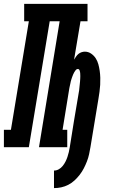

<svg xmlns="http://www.w3.org/2000/svg" viewBox="-59 -755 579 985"><path d="M218 210V120Q231 120 242.5 113.5Q254 107 262.5 96.5Q271 86 277 74Q283 62 287 50Q291 38 294 25.5Q297 13 299 0Q309 -66 320 -131.5Q331 -197 342 -262Q343 -270 344.5 -277Q346 -284 347 -291.5Q348 -299 348.5 -306.5Q349 -314 350 -321Q351 -328 351.5 -335.5Q352 -343 352.5 -350Q353 -357 353 -364.5Q353 -372 352.5 -379Q352 -386 349.5 -393.5Q347 -401 340 -401Q334 -401 329.5 -395.5Q325 -390 322 -384.5Q319 -379 316.5 -373.5Q314 -368 312 -362Q310 -356 308 -350.5Q306 -345 304.5 -339Q303 -333 302 -327Q301 -321 299.5 -315.5Q298 -310 297 -304Q296 -298 295 -292L262 -89H286V0H141L247 -646H196L89 0H-39V-89H-3L89 -646H65V-735H390V-646H354L321 -449Q326 -457 331 -464.5Q336 -472 343 -478Q350 -484 359 -487Q368 -490 376 -490Q394 -490 408.5 -480Q423 -470 432 -456Q441 -442 445.5 -425.5Q450 -409 452.5 -391.5Q455 -374 455.5 -356Q456 -338 455 -320Q454 -302 451.5 -284Q449 -266 446 -248L405 0Q402 18 398 36.5Q394 55 387 73Q380 91 371 108.5Q362 126 350 141.5Q338 157 323.5 170.5Q309 184 291.5 193Q274 202 255.5 206Q237 210 218 210Z"/></svg>

Font: Iosevka Curly Slab XBdObl
Style: Regular
Weight: 800
Italic angle: -9°
Monospace: yes
Designer: Belleve Invis
Foundry: Belleve Invis
Version: Version 11.1.0; ttfautohint (v1.8.3)